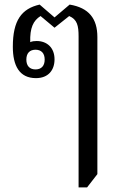

<svg xmlns="http://www.w3.org/2000/svg" viewBox="-20 -578 519 838"><path d="M323 240H360L405 182V-416C405 -497 368 -544 284 -558L218 -502L153 -558C74 -540 36 -489 36 -374C36 -292 64 -237 137 -237C191 -237 218 -272 218 -319C218 -371 184 -399 140 -399C130 -399 120 -398 112 -394C110 -456 125 -488 157 -508L218 -457L282 -508C317 -493 323 -466 323 -419ZM135 -275C110 -275 95 -290 95 -318C95 -346 110 -361 135 -361C160 -361 175 -346 175 -318C175 -290 160 -275 135 -275Z"/></svg>

Font: Noto Serif Thai SemiCondensed
Style: Regular
Weight: 400
Width: 4
Designer: Monotype Design Team
Foundry: Monotype Imaging Inc.
Version: Version 2.002